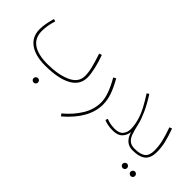

<svg xmlns="http://www.w3.org/2000/svg" viewBox="-35 -915 1626 1626"><g transform="rotate(45 778.0 -102.0)"><path d="M617 -163Q617 -72 532 -25.5Q447 21 290 21Q173 21 106.5 -27Q40 -75 40 -165Q40 -224 65 -311L87 -305Q64 -230 64 -167Q64 -84 123.5 -43Q183 -2 296 -2Q423 -2 508 -40Q593 -78 593 -157Q593 -198 581 -247.5Q569 -297 543 -375L567 -383Q589 -324 603 -263Q617 -202 617 -163ZM297 165Q297 154 305 146Q313 138 324 138Q335 138 342.5 146Q350 154 350 165Q350 176 342.5 183.5Q335 191 324 191Q313 191 305 183.5Q297 176 297 165Z M675 210Q753 145 800.5 67.5Q848 -10 848 -94Q848 -183 770 -316L793 -329Q835 -255 853.5 -200.5Q872 -146 872 -93Q872 74 691 230Z M1340 -6Q1340 5 1320 5Q1277 5 1247.5 -21Q1218 -47 1204 -96Q1199 -53 1171 -24Q1143 5 1084 5Q1020 5 978 -15L986 -36Q1031 -17 1086 -17Q1139 -17 1162 -45Q1185 -73 1185 -114Q1185 -169 1162.5 -237Q1140 -305 1065 -421L1085 -434Q1134 -357 1162 -294Q1190 -231 1200 -187Q1214 -123 1227 -88.5Q1240 -54 1262.5 -35.5Q1285 -17 1324 -17Q1340 -17 1340 -6Z M1324 -17Q1392 -17 1423.5 -41Q1455 -65 1455 -126Q1455 -177 1443 -229Q1431 -281 1405 -354L1428 -363Q1454 -292 1466.5 -239Q1479 -186 1479 -132Q1479 -61 1441.5 -28Q1404 5 1320 5ZM1343 144Q1343 133 1351 125Q1359 117 1370 117Q1381 117 1388.5 125Q1396 133 1396 144Q1396 155 1388.5 162.5Q1381 170 1370 170Q1359 170 1351 162.5Q1343 155 1343 144ZM1438 144Q1438 133 1446 125Q1454 117 1465 117Q1476 117 1483.5 125Q1491 133 1491 144Q1491 155 1483.5 162.5Q1476 170 1465 170Q1454 170 1446 162.5Q1438 155 1438 144Z"/></g></svg>

Font: Noto Sans Arabic CondThin
Style: Regular
Weight: 250
Width: 3
Designer: Nadine Chahine
Foundry: Monotype Imaging Inc.
Version: Version 1.001